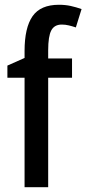

<svg xmlns="http://www.w3.org/2000/svg" viewBox="-20 -785 362 805"><path d="M282 -459H182V0H83V-459H11V-510L83 -542V-571Q83 -669 116.5 -717Q150 -765 227 -765Q254 -765 276.5 -760Q299 -755 322 -747L298 -670Q283 -675 268.5 -678.5Q254 -682 239 -682Q208 -682 195 -657.5Q182 -633 182 -574V-540H282Z"/></svg>

Font: Noto Sans Ethiopic Condensed Medium
Style: Regular
Weight: 500
Width: 3
Designer: Monotype Design Team
Foundry: Monotype Imaging Inc.
Version: Version 2.102; ttfautohint (v1.8.4.7-5d5b)